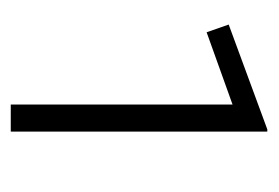

<svg xmlns="http://www.w3.org/2000/svg" viewBox="-98 -768 505 348"><g transform="rotate(90 154.0 -593.5)"><path d="M169 -361V-763L38 -716L24 -756L214 -826H218V-361Z"/></g></svg>

Font: Geologica Thin
Style: Regular
Weight: 100
Designer: Sindre Bremnes, Frode Helland
Foundry: Monokrom Skriftforlag AS
Version: Version 1.010; ttfautohint (v1.8.4.7-5d5b);gftools[0.9.28]